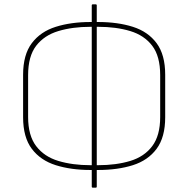

<svg xmlns="http://www.w3.org/2000/svg" viewBox="-20 -768 865 881"><path d="M395 12Q306 12 236 -10Q166 -32 126 -85Q86 -138 86 -230V-425Q86 -517 126 -570Q166 -623 236 -645Q306 -667 395 -667H430Q520 -667 589.5 -645Q659 -623 698.5 -570Q738 -517 738 -425V-230Q738 -138 698.5 -85Q659 -32 589.5 -10Q520 12 430 12ZM395 -10H430Q513 -10 577.5 -29.5Q642 -49 678.5 -97.5Q715 -146 715 -231V-423Q715 -510 678.5 -558Q642 -606 577.5 -625.5Q513 -645 430 -645H395Q313 -645 248 -625.5Q183 -606 146 -558Q109 -510 109 -423V-231Q109 -146 146 -97.5Q183 -49 248 -29.5Q313 -10 395 -10ZM405 93Q401 93 401 89V3V-1V-654V-659V-744Q401 -748 405 -748H420Q424 -748 424 -744V-659V-654V-1V3V89Q424 93 420 93Z"/></svg>

Font: Sofia Sans Thin
Style: Regular
Weight: 250
Designer: Botio Nikoltchev, Ani Petrova
Foundry: lettersoup
Version: Version 4.101